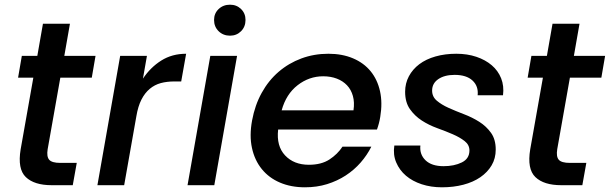

<svg xmlns="http://www.w3.org/2000/svg" viewBox="-20 -789 2598 818"><path d="M122 -458H57L73 -551H139L163 -688H278L254 -551H387L371 -458H237L183 -153Q178 -122 189.5 -108.5Q201 -95 237 -95H307L290 0H200Q126 0 90 -34.5Q54 -69 68 -153Z M395 0 492 -551H606L589 -454Q621 -502 667 -531Q713 -560 773 -560L752 -442H723Q691 -442 665 -435Q639 -428 618 -410.5Q597 -393 582.5 -364.5Q568 -336 561 -294L509 0Z M876 -551H990L893 0H779ZM960 -637Q931 -637 911.5 -656Q892 -675 892 -704Q892 -732 911.5 -750.5Q931 -769 960 -769Q988 -769 1007 -750.5Q1026 -732 1026 -704Q1026 -675 1007 -656Q988 -637 960 -637Z M1357 -464Q1297 -464 1248 -426Q1199 -388 1180 -319H1486Q1491 -353 1483.5 -380Q1476 -407 1458.5 -425.5Q1441 -444 1415 -454Q1389 -464 1357 -464ZM1562 -164Q1544 -128 1516.5 -96.5Q1489 -65 1453 -41.5Q1417 -18 1373.5 -4.5Q1330 9 1279 9Q1220 9 1173 -11Q1126 -31 1095.5 -68.5Q1065 -106 1053.5 -158.5Q1042 -211 1054 -276Q1066 -341 1095 -393.5Q1124 -446 1167 -483Q1210 -520 1264 -540Q1318 -560 1379 -560Q1438 -560 1484 -540.5Q1530 -521 1559 -485.5Q1588 -450 1599 -400.5Q1610 -351 1600 -291Q1598 -278 1594.5 -264.5Q1591 -251 1586 -237H1165Q1157 -167 1194.5 -127Q1232 -87 1296 -87Q1349 -87 1383.5 -109.5Q1418 -132 1439 -164Z M2092 -152Q2092 -114 2074.5 -84.5Q2057 -55 2026.5 -34Q1996 -13 1954 -2Q1912 9 1863 9Q1816 9 1776.5 -4Q1737 -17 1709.5 -40.5Q1682 -64 1668 -97Q1654 -130 1660 -169H1771Q1767 -131 1793 -106Q1819 -81 1870 -81Q1915 -81 1947.5 -97Q1980 -113 1980 -148Q1980 -172 1959.5 -188Q1939 -204 1909 -217Q1879 -230 1843 -243Q1807 -256 1777 -275.5Q1747 -295 1726.5 -324Q1706 -353 1706 -398Q1706 -434 1722 -464Q1738 -494 1766.5 -515.5Q1795 -537 1835.5 -548.5Q1876 -560 1924 -560Q1971 -560 2009.5 -547Q2048 -534 2075 -511Q2102 -488 2115 -455.5Q2128 -423 2123 -383H2015Q2019 -422 1993 -446Q1967 -470 1917 -470Q1874 -470 1847.5 -452Q1821 -434 1821 -403Q1821 -377 1841 -360Q1861 -343 1891 -329.5Q1921 -316 1956.5 -302.5Q1992 -289 2022 -270Q2052 -251 2072 -223Q2092 -195 2092 -152Z M2293 -458H2228L2244 -551H2310L2334 -688H2449L2425 -551H2558L2542 -458H2408L2354 -153Q2349 -122 2360.5 -108.5Q2372 -95 2408 -95H2478L2461 0H2371Q2297 0 2261 -34.5Q2225 -69 2239 -153Z"/></svg>

Font: SVN-Poppins Medium
Style: Italic
Weight: 500
Italic angle: -10°
Designer: Ninad Kale (Devanagari), Jonny Pinhorn (Latin)
Foundry: Indian Type Foundry
Version: Version 3.002 2017; ttfautohint (v1.8.3)